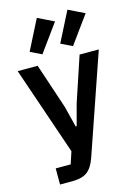

<svg xmlns="http://www.w3.org/2000/svg" viewBox="-145 -876 812 1151"><g transform="rotate(-15 261.0 -300.5)"><path d="M179.2 -581.1 108.9 -615.2 203.1 -800.8 303.2 -752ZM369.1 -581.1 298.8 -615.2 393.1 -800.8 493.2 -752ZM79.1 200.2V100.1H171.9L196.8 24.9L9.8 -522H133.8L227.1 -242.2L259.8 -111.8H266.1L300.8 -242.2L394 -522H513.2L300.8 94.2Q280.8 151.9 248.5 176Q216.3 200.2 153.8 200.2Z"/></g></svg>

Font: Anuphan SemiBold
Style: Bold
Weight: 600
Designer: Mike Abbink, Paul van der Laan, Pieter van Rosmalen, Mint Tantisuwanna
Foundry: Bold Monday; Cadson Demak
Version: Version 3.002;hotconv 1.0.109;makeotfexe 2.5.65596